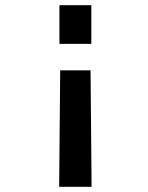

<svg xmlns="http://www.w3.org/2000/svg" viewBox="-20 -519 570 740"><path d="M332 -350H209V-499H332ZM333 201H208L212 -248H329Z"/></svg>

Font: Panefresco 800wt
Style: Regular
Weight: 800
Designer: Campivisivi
Foundry: Campivisivi & Chank Co
Version: Version 1.001